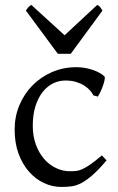

<svg xmlns="http://www.w3.org/2000/svg" viewBox="-20 -740 477 775"><path d="M410.2 -92.8Q378.4 -55.2 354.2 -33.9Q330.1 -12.7 309.6 -1.7Q289.1 9.3 269.5 12Q250 14.6 227.1 14.6Q191.4 14.6 157.5 -1.2Q123.5 -17.1 97.2 -46.9Q70.8 -76.7 54.9 -119.6Q39.1 -162.6 39.1 -216.8Q39.1 -269.5 58.3 -315.4Q77.6 -361.3 111.1 -395.3Q144.5 -429.2 189.9 -449Q235.4 -468.8 288.1 -468.8Q304.2 -468.8 321 -466.1Q337.9 -463.4 353.3 -458.3Q368.7 -453.1 381.6 -446Q394.5 -439 402.8 -430.2Q403.8 -424.3 401.4 -413.6Q398.9 -402.8 394.5 -390.9Q390.1 -378.9 384.8 -367.9Q379.4 -356.9 375 -350.1L356.9 -355Q353 -363.8 344.2 -374Q335.4 -384.3 321.5 -393.6Q307.6 -402.8 288.3 -408.9Q269 -415 244.1 -415Q218.3 -415 194.6 -403.6Q170.9 -392.1 152.6 -369.1Q134.3 -346.2 123.3 -312Q112.3 -277.8 112.3 -231.9Q112.3 -190.4 124.8 -156.5Q137.2 -122.6 158 -98.6Q178.7 -74.7 205.8 -61.8Q232.9 -48.8 262.2 -48.8Q275.9 -48.8 287.6 -50Q299.3 -51.3 313.2 -57.6Q327.1 -64 345.5 -76.7Q363.8 -89.4 391.1 -112.8ZM265.6 -522.9H213.4L84.5 -697.3Q87.9 -702.1 90.3 -705.6Q92.8 -709 95 -711.4Q97.2 -713.9 99.9 -715.8Q102.5 -717.8 106.4 -720.2L240.7 -597.7L372.6 -720.2Q380.9 -715.8 384.3 -711.4Q387.7 -707 393.6 -697.3Z"/></svg>

Font: Gentium Kaktovik
Style: Regular
Weight: 400
Designer: J. Victor Gaultney and Annie Olsen
Foundry: SIL International
Version: Version 1.102; 2013; Maintenance release